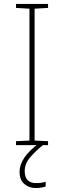

<svg xmlns="http://www.w3.org/2000/svg" viewBox="-20 -734 323 971"><path d="M223 0H61V-20L129 -23V-690L61 -694V-714H223V-694L155 -690V-23L223 -20ZM105 131Q105 192 163 192Q192 192 211 185V209Q203 212 190 214.5Q177 217 161 217Q127 217 103 196.5Q79 176 79 135Q79 99 103 63.5Q127 28 179 -11L197 0Q163 27 134 60Q105 93 105 131Z"/></svg>

Font: Noto Sans Lao Looped Thin
Style: Regular
Weight: 100
Designer: Mark Frömberg, Ben Mitchell
Foundry: The Fontpad Ltd
Version: Version 1.002; ttfautohint (v1.8.4.7-5d5b)